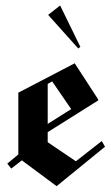

<svg xmlns="http://www.w3.org/2000/svg" viewBox="-20 -652 395 681"><path d="M257.5 -480 150.8 -599.2 193.3 -632.5 265 -485.8ZM20 -54.2 5.8 -71.7 45 -104.2V-323.3L245 -427.5L328.3 -299.2V-295.8L149.2 -183.3V-147.5L249.2 -80L340.8 -151.7L352.5 -131.7L180.8 8.3L57.5 -83.3ZM149.2 -354.2V-212.5L232.5 -265L165 -363.3Z"/></svg>

Font: Manufacturing Consent
Style: Regular
Weight: 400
Version: Version 3.000; ttfautohint (v1.8.4.7-5d5b)